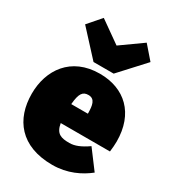

<svg xmlns="http://www.w3.org/2000/svg" viewBox="-205 -950 971 1081"><g transform="rotate(30 280.0 -409.0)"><path d="M351 -596 498 -756 425 -840 286 -741 146 -840 73 -756 220 -596ZM557 -273C557 -456 446 -557 285 -557C98 -557 8 -422 8 -268C8 -103 101 22 308 22C406 22 483 -17 537 -60L447 -180C401 -148 365 -133 330 -133C277 -133 243 -141 232 -206H552C555 -227 557 -256 557 -273ZM338 -328H230C236 -401 253 -421 289 -421C333 -421 337 -378 338 -335Z"/></g></svg>

Font: Fira Sans Ultra
Style: Regular
Weight: 950
Designer: Carrois Corporate & Edenspiekermann AG
Foundry: Carrois Corporate GbR & Edenspiekermann AG
Version: Version 4.203;PS 004.203;hotconv 1.0.88;makeotf.lib2.5.64775